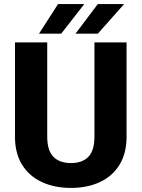

<svg xmlns="http://www.w3.org/2000/svg" viewBox="-20 -921 702 951"><path d="M447.8 -710.9H606.9V-244.1Q606.9 -161.6 572 -105Q537.1 -48.3 475.1 -19.3Q413.1 9.8 331.5 9.8Q250 9.8 187.3 -19.3Q124.5 -48.3 89.4 -105Q54.2 -161.6 54.2 -244.1V-710.9H213.9V-244.1Q213.9 -175.3 244.6 -144.3Q275.4 -113.3 331.5 -113.3Q387.7 -113.3 417.7 -144.3Q447.8 -175.3 447.8 -244.1ZM354 -754.4 464.4 -900.9H594.7L464.8 -754.4ZM173.3 -754.4 267.6 -900.9H397.5L283.2 -754.4Z"/></svg>

Font: Vazirmatn RD UI ExtraBold
Style: Regular
Weight: 800
Designer: Saber Rastikerdar
Foundry: Saber Rastikerdar
Version: Version 33.003